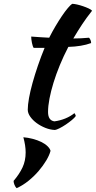

<svg xmlns="http://www.w3.org/2000/svg" viewBox="-20 -633 501 1003"><path d="M156 -383Q151 -389 147 -408.5Q143 -428 143 -442Q169 -440 193 -438.5Q217 -437 237 -436Q252 -466 269.5 -495.5Q287 -525 303.5 -549.5Q320 -574 334.5 -591Q349 -608 357 -613Q367 -613 382.5 -609.5Q398 -606 414 -600.5Q430 -595 443 -589Q456 -583 461 -577Q431 -539 409.5 -506.5Q388 -474 363 -432Q383 -432 403.5 -433Q424 -434 445 -436Q450 -431 453 -423.5Q456 -416 456 -408Q407 -390 337 -388Q312 -340 292.5 -292.5Q273 -245 259.5 -201Q246 -157 238.5 -118Q231 -79 231 -48Q231 -4 264 1Q294 -3 321 -14Q348 -25 369 -42Q375 -33 376 -27Q370 -18 355.5 -6Q341 6 324 17.5Q307 29 291 37Q275 45 267 46Q242 45 217 35Q192 25 171.5 10Q151 -5 138 -23.5Q125 -42 125 -60Q125 -84 131.5 -120.5Q138 -157 150 -200Q162 -243 178 -290Q194 -337 213 -383ZM67 350Q61 345 56 333.5Q51 322 51 312Q81 277 97.5 242Q114 207 114 163Q114 128 102 84Q127 86 151.5 92.5Q176 99 195.5 108.5Q215 118 228 130.5Q241 143 244 155Q238 178 221.5 205.5Q205 233 182 260Q159 287 129.5 311Q100 335 67 350Z"/></svg>

Font: Kaushan Script
Style: Regular
Weight: 400
Designer: Pablo Impallari
Foundry: Pablo Impallari
Version: Version 1.002